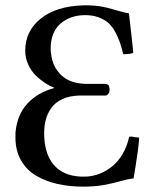

<svg xmlns="http://www.w3.org/2000/svg" viewBox="-20 -678 572 709"><path d="M287.1 11.2Q235.4 11.2 191.7 1.2Q147.9 -8.8 113 -29.5Q78.1 -50.3 57.9 -85.4Q37.6 -120.6 37.1 -167V-188Q43 -253.9 80.8 -295.2Q118.7 -336.4 180.2 -353V-354Q163.6 -360.4 146.7 -371.3Q129.9 -382.3 112.5 -398.9Q95.2 -415.5 84.2 -439.7Q73.2 -463.9 73.2 -491.2Q73.2 -563.5 130.6 -609.4Q188 -655.3 287.1 -658.2H309.1Q350.1 -657.7 394.5 -644.3Q439 -630.9 456.1 -628.9Q470.7 -502.9 472.2 -482.9Q462.4 -478 435.1 -478Q428.7 -503.4 422.4 -522.2Q416 -541 405 -561Q394 -581.1 379.9 -593.5Q365.7 -606 344 -614Q322.3 -622.1 294.9 -622.1Q239.3 -622.1 203.1 -590.6Q167 -559.1 167 -496.1Q167 -489.7 168.9 -478Q173.8 -431.6 206.1 -400.6Q238.3 -369.6 297.9 -368.2H315.9H367.2Q375 -368.2 380.9 -363.8Q382.8 -360.8 384.8 -349.1Q384.8 -329.6 371.1 -325.2H293H272.9Q236.8 -324.2 210.7 -312.3Q184.6 -300.3 170.2 -280.3Q155.8 -260.3 149.4 -237.1Q143.1 -213.9 143.1 -186Q143.1 -111.8 177.7 -70.3Q212.4 -28.8 277.8 -25.9H297.9Q323.2 -26.9 347.7 -36.4Q372.1 -45.9 394 -63.5Q416 -81.1 432.6 -109.1Q449.2 -137.2 457 -172.9Q465.8 -174.8 482.9 -170.9Q484.4 -170.9 488.3 -170.4Q492.2 -169.9 494.1 -169.9Q492.2 -144 489 -119.9Q485.8 -95.7 480 -60.3Q474.1 -24.9 473.1 -19Q452.1 -17.1 424.6 -9Q397 -1 363.8 5.1Q330.6 11.2 287.1 11.2Z"/></svg>

Font: Common Serif Medium
Style: Regular
Weight: 500
Designer: Philipp H. Poll, Khaled Hosny
Foundry: Stefan Peev, Context Ltd.
Version: Version 1.026